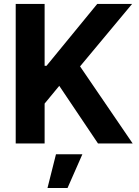

<svg xmlns="http://www.w3.org/2000/svg" viewBox="-20 -727 703 973"><path d="M59.6 -707H206.1V-393.6H215.8L472.7 -707H649.4L385.7 -390.6L652.3 0H476.6L280.3 -292L206.1 -202.1V0H59.6ZM263.7 54.7H397.5L322.3 225.6H220.7Z"/></svg>

Font: Pretendard JP
Style: Bold
Weight: 700
Designer: Base glyphs from Inter by Rasmus Andersson; Hangeul glyphs from Noto Sans CJK(Source Han Sans) by Jang Soo-young and Kan
Foundry: Kil Hyung-jin
Version: Version 1.309